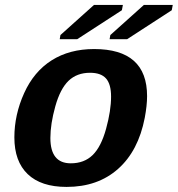

<svg xmlns="http://www.w3.org/2000/svg" viewBox="-20 -733 707 763"><path d="M244.6 9.8Q143.1 9.8 90.1 -41Q37.1 -91.8 37.1 -187Q37.1 -276.9 75.9 -362.8Q114.7 -448.7 185.5 -493.4Q256.3 -538.1 354 -538.1Q564.5 -538.1 564.5 -351.1Q564.5 -314 555.2 -264.6Q529.8 -133.3 449.2 -61.8Q368.7 9.8 244.6 9.8ZM421.4 -349.1Q421.4 -398.4 401.4 -421.1Q381.3 -443.8 337.9 -443.8Q285.6 -443.8 252.4 -411.9Q219.2 -379.9 199.7 -310.1Q180.2 -240.2 180.2 -184.6Q180.2 -84 261.2 -84Q314.5 -84 348.1 -116.7Q381.8 -149.4 401.6 -221.4Q421.4 -293.5 421.4 -349.1ZM286.6 -577.1H217.3L220.2 -593.8L353.5 -713.4H468.3L464.4 -692.4ZM484.9 -577.1H415.5L418.5 -593.8L551.8 -713.4H666.5L662.6 -692.4Z"/></svg>

Font: Liberation Mono
Style: Bold Italic
Weight: 700
Italic angle: -12°
Monospace: yes
Designer: Steve Matteson
Foundry: Ascender Corporation
Version: Version 2.1.5